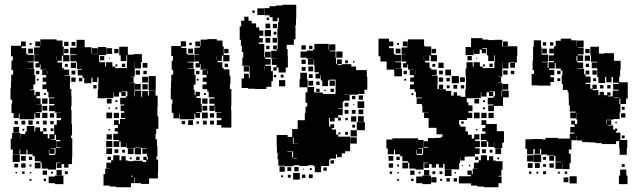

<svg xmlns="http://www.w3.org/2000/svg" viewBox="-20 -755 2679 805"><path d="M282 -187H278V-176H283V-96H282V-67H267V-52H249V-67H238V-51H218V-71H234V-73H215V-44H181V-48H155V-73H150V-79H126V-100H117V-108H95V-127H91V-108H65V-128H62V-107H34V-128H25V-174H31V-198H65V-174H66V-193H86V-203H92V-227H124V-204H128V-221H148V-204H161V-193H180V-175H187V-192H207V-232H218V-251H236V-260H217V-282H236V-283H210V-289H186V-313H208V-319H186V-343H208V-346H183V-370H177V-381H158V-401H174V-412H159V-430H174V-440H157V-462H175V-463H150V-485H147V-472H129V-490H142V-497H124V-525H142V-526H123V-556H147V-561H128V-581H148V-562H149V-590H217V-585H242V-560H247V-524H271V-498H245V-522H239V-500H221V-493H240V-470H247V-463H270V-439H250V-437H274V-405H273V-382H279V-353H280V-309H278V-293H280V-235H282ZM635 -215V-194H632V-171H638V-143H640V-99H636V-86H643V-36H642V-7H605V16H571V13H544V-10H542V13H529V30H467V27H440V23H414V-25H421V-48H441V-49H426V-73H446V-83H455V-104H481V-83H489V-100H507V-82H519V-79H538V-81H578V-76H593V-84H581V-98H595V-86H600V-99H596V-110H577V-132H596V-134H571V-136H545V-134H511V-157H510V-139H486V-162H480V-139H456V-163H479V-168H455V-194H474V-204H461V-218H474V-231H458V-251H478V-235H483V-256H505V-260H487V-282H501V-289H486V-313H501V-317H484V-345H508V-351H514V-372H491V-370H507V-352H489V-368H479V-350H457V-368H455V-344H426V-343H390V-379H392V-407H393V-431H388V-411H368V-429H363V-406H333V-429H326V-439H306V-463H324V-466H303V-493H300V-498H275V-524H300V-527H274V-555H300V-559H301V-588H335V-559H336V-557H364V-530H366V-553H390V-529H367V-528H391V-558H425V-524H395V-500H397V-494H421V-476H425V-494H451V-476H463V-469H479V-470H512V-497H513V-523H510V-499H486V-523H480V-559H516V-526H541V-528H575V-494H571V-468H545V-494H544V-468H545V-434H525V-433H540V-409H525V-408H545V-375H572V-349H576V-373H600V-354H604V-375H632V-354H641V-308H640V-267H644V-215ZM28 -321H31V-337H24V-385H26V-413H27V-442H35V-461H28V-501H34V-519H26V-563H68V-581H88V-561H70V-553H90V-529H96V-525H122V-497H96V-494H121V-468H96V-467H124V-441H128V-401H120V-379H105V-377H124V-356H129V-370H147V-352H133V-343H150V-319H133V-318H155V-284H130V-281H148V-261H128V-279H124V-255H62V-279H59V-260H37V-281H28ZM249 -580H267V-562H249ZM280 -579H296V-563H280ZM104 -575H112V-567H104ZM426 -553H450V-529H426ZM98 -551H118V-531H98ZM249 -550H267V-532H249ZM459 -550H477V-532H459ZM417 -520V-502H399V-520ZM217 -519H216V-504H217ZM440 -513V-509H436V-513ZM299 -470H277V-492H299ZM578 -491H598V-471H578ZM491 -474V-488H505V-474ZM264 -487V-475H252V-487ZM472 -485V-477H464V-485ZM549 -442V-460H567V-442ZM280 -443V-459H296V-443ZM131 -458H145V-444H131ZM179 -445H180V-458H179ZM595 -458V-444H581V-458ZM633 -436V-376H603V-436ZM576 -433H600V-409H576ZM297 -412H279V-430H297ZM325 -414H311V-428H325ZM142 -425V-417H134V-425ZM570 -379H546V-403H570ZM599 -402V-380H577V-402ZM385 -384H371V-398H385ZM544 -374H542V-351H544ZM164 -357V-365H172V-357ZM179 -320H157V-342H179ZM428 -341H448V-321H428ZM464 -335H472V-327H464ZM178 -311V-291H158V-311ZM472 -297H464V-305H472ZM441 -304V-298H435V-304ZM450 -259H426V-283H450ZM179 -260H157V-282H179ZM479 -260H457V-282H479ZM189 -280H207V-262H189ZM117 -250V-232H99V-250ZM70 -249H86V-233H70ZM176 -249V-233H160V-249ZM41 -234V-248H55V-234ZM191 -248H205V-234H191ZM144 -247V-235H132V-247ZM60 -199H36V-223H60ZM161 -218H175V-204H161ZM204 -217V-205H192V-217ZM82 -215V-207H74V-215ZM435 -208V-214H441V-208ZM449 -170H427V-192H449ZM215 -168V-136H233V-139H216V-163H233V-168H215V-190H209V-170H192V-168ZM451 -138H425V-164H451ZM210 -109H213V-134H192V-132H209V-110H187V-127H185V-109H186V-105H210ZM571 -108H545V-134H571ZM426 -133H450V-109H426ZM516 -133H540V-109H516ZM460 -113V-129H476V-113ZM492 -115V-127H504V-115ZM63 -76H33V-106H63ZM88 -81H68V-101H88ZM115 -84H101V-98H115ZM445 -98V-84H431V-98ZM551 -84V-98H565V-84ZM532 -95V-87H524V-95ZM150 -49H126V-73H150ZM87 -52H69V-70H87ZM56 -53H40V-69H56ZM112 -57H104V-65H112ZM217 -20V-42H239V-20ZM177 -22H159V-40H177ZM264 -25H252V-37H264ZM83 -26H73V-36H83ZM194 -27V-35H202V-27ZM51 -28H45V-34H51ZM105 -28V-34H111V-28ZM184 -15H210V-19H246V17H210V13H184ZM537 -18H529V-15H537ZM173 4H163V-6H173ZM112 3H104V-5H112Z M944 -404V-382H950V-310H949V-292H950V-220H908V-231H889V-251H908V-260H888V-282H908V-284H882V-311H880V-290H858V-312H879V-320H858V-342H879V-347H855V-371H849V-381H829V-401H846V-412H830V-430H846V-441H829V-461H846V-463H821V-486H818V-472H800V-490H814V-497H795V-525H814V-527H795V-555H818V-561H799V-581H819V-562H821V-589H849V-591H889V-585H913V-560H918V-524H942V-498H916V-522H910V-500H892V-494H912V-470H918V-464H942V-438H946V-404ZM804 -344H822V-318H826V-284H802V-281H819V-261H799V-278H795V-255H733V-279H731V-259H707V-282H700V-320H703V-338H696V-384H697V-413H698V-442H706V-462H700V-500H705V-520H698V-562H738V-582H760V-560H740V-554H762V-529H767V-526H794V-496H767V-493H791V-469H767V-467H795V-442H800V-400H792V-378H796V-356H800V-370H818V-352H804ZM774 -576H784V-566H774ZM769 -551H789V-531H769ZM920 -550H938V-532H920ZM888 -519H887V-504H888ZM936 -488V-474H922V-488ZM802 -458H816V-444H802ZM849 -444H851V-458H849ZM813 -425V-417H805V-425ZM835 -357V-365H843V-357ZM850 -320H828V-342H850ZM849 -311V-291H829V-311ZM851 -259H827V-283H851ZM878 -262H860V-280H878ZM789 -231H769V-251H789ZM847 -233H831V-249H847ZM877 -233H861V-249H877ZM756 -234H742V-248H756ZM814 -236H804V-246H814Z M1126 -459V-473H1139V-483H1120V-509H1139V-510H1117V-542H1140V-548H1125V-564H1141V-549H1144V-575H1146V-596H1143V-636H1146V-663H1149V-680H1143V-666H1123V-683H1110V-691H1088V-721H1110V-729H1137V-732H1164V-735H1222V-677H1221V-648H1218V-642H1219V-590H1212V-567H1182V-549H1186V-520H1187V-472H1178V-451H1148V-472H1140V-459ZM1059 -720H1087V-692H1059ZM1038 -711H1048V-701H1038ZM1092 -479H1116V-457H1124V-415H1118V-391H1097V-382H1049V-383H1020V-386H993V-426H1003V-446H1023V-429H1027V-449H1026V-478H1025V-479H996V-513H1000V-537H994V-563H990V-588H985V-644H991V-668H1004V-685H1022V-668H1035V-657H1054V-640H1067V-627H1084V-605H1067V-595H1082V-577H1065V-571H1088V-515H1091V-538H1115V-514H1092V-508H1115V-484H1092ZM1098 -671V-681H1108V-671ZM1113 -636H1093V-656H1113ZM1124 -655H1142V-637H1124ZM1116 -603H1090V-629H1116ZM1139 -622V-610H1127V-622ZM1093 -596H1113V-576H1093ZM1143 -576H1123V-596H1143ZM1518 -461V-433H1520V-379H1508V-361H1481V-358H1446V-333H1421V-328H1417V-302H1398V-300H1417V-272H1398V-262H1409V-250H1397V-261H1383V-246H1363V-261H1359V-243H1360V-224H1365V-234H1381V-218H1371V-212H1389V-191H1398V-182H1449V-150H1448V-121H1427V-112H1413V-96H1393V-108H1389V-90H1364V-85H1360V-59H1331V-58H1326V-33H1300V-58H1295V-62H1270V-59H1236V-62H1211V-58H1175V-60H1147V-87H1144V-114H1141V-143H1140V-189H1186V-181H1205V-214H1228V-251H1258V-281H1261V-308H1268V-324H1261V-368H1269V-389H1236V-423H1239V-450H1267V-423H1270V-390H1297V-368H1305V-367H1334V-361H1385V-364H1387V-421H1361V-418H1355V-394H1331V-418H1325V-440H1323V-426H1303V-446H1317V-452H1299V-480H1297V-505H1295V-484H1271V-508H1292V-509H1266V-513H1240V-539H1266V-543H1292V-547H1298V-571H1358V-546H1360V-569H1386V-543H1363V-540H1387V-512H1389V-488H1393V-506H1413V-486H1395V-482H1413V-486H1453V-476H1473V-461ZM1244 -565H1262V-547H1244ZM1110 -563V-549H1096V-563ZM1276 -563H1290V-549H1276ZM1390 -539H1416V-513H1390ZM1244 -505H1262V-487H1244ZM1427 -502H1439V-490H1427ZM1460 -499H1466V-493H1460ZM1002 -477H1024V-455H1002ZM1089 -477V-461H1090V-477ZM1273 -476H1293V-456H1273ZM1261 -474V-458H1245V-474ZM1291 -444V-428H1275V-444ZM1157 -430V-442H1169V-430ZM1138 -431H1128V-441H1138ZM1176 -393H1150V-419H1176ZM1362 -417H1384V-395H1362ZM1293 -396H1273V-416H1293ZM1306 -413H1320V-399H1306ZM1320 -369H1306V-383H1320ZM1380 -383V-369H1366V-383ZM1340 -373V-379H1346V-373ZM1445 -360H1421V-359H1445ZM1484 -337V-355H1502V-337ZM1456 -353H1470V-339H1456ZM1507 -302H1479V-330H1507ZM1425 -324H1441V-308H1425ZM1465 -318V-314H1461V-318ZM1483 -276V-296H1503V-276ZM1425 -294H1441V-278H1425ZM1471 -278H1455V-294H1471ZM1505 -244H1481V-268H1505ZM1474 -245H1452V-267H1474ZM1428 -251V-261H1438V-251ZM1510 -209H1476V-243H1510ZM1469 -232V-220H1457V-232ZM1476 -183H1450V-209H1476ZM1439 -190H1427V-202H1439ZM1407 -200V-192H1399V-200ZM1476 -153H1450V-179H1476ZM1228 -153V-154H1211V-178H1208V-153ZM1185 -120V-118H1205V-94H1209V-119H1206V-120ZM1224 -92H1211V-90H1224ZM1380 -69H1366V-83H1380ZM1174 -35H1152V-57H1174ZM1214 -37V-55H1232V-37ZM1201 -38H1185V-54H1201ZM1350 -39H1336V-53H1350ZM1279 -42V-50H1287V-42ZM1251 -44V-48H1255V-44ZM1237 -2H1209V-30H1237ZM1291 -8H1275V-24H1291ZM1260 -9H1246V-23H1260ZM1199 -10H1187V-22H1199ZM1167 -12H1159V-20H1167Z M2109 -561H2149V-521H2147V-493H2112V-468H2086V-494H2085V-468H2086V-434H2066V-433H2081V-409H2066V-408H2086V-375H2113V-347H2089V-311H2051V-289H2027V-313H2049V-317H2025V-345H2049V-351H2055V-372H2032V-370H2048V-352H2030V-368H2020V-350H1998V-368H1996V-344H1967V-343H1937V-326H1944V-313H1961V-289H1944V-282H1960V-260H1938V-252H1905V-232H1910V-224H1932V-204H1942V-190H1958V-174H1968V-192H1990V-170H1972V-164H1992V-138H1972V-133H1991V-109H1971V-99H1942V-98H1928V-82H1910V-98H1909V-71H1905V-45H1873V-46H1844V-68H1838V-52H1820V-67H1808V-52H1790V-67H1779V-51H1759V-71H1775V-73H1756V-44H1722V-48H1696V-73H1691V-79H1667V-100H1658V-108H1636V-127H1632V-108H1606V-132H1600V-170H1625V-175H1733V-168H1756V-136H1774V-139H1757V-163H1774V-176H1803V-177H1829V-181H1835V-192H1810V-219H1777V-260H1758V-282H1777V-283H1751V-311H1749V-319H1727V-343H1749V-346H1724V-370H1718V-381H1699V-401H1715V-412H1700V-430H1715V-440H1698V-462H1716V-463H1691V-485H1688V-472H1670V-490H1683V-497H1665V-525H1683V-526H1664V-556H1688V-561H1669V-581H1689V-562H1690V-590H1758V-563H1761V-560H1788V-524H1812V-498H1786V-522H1780V-500H1762V-493H1781V-470H1788V-463H1811V-439H1791V-437H1815V-405H1814V-382H1820V-381H1849V-374H1872V-354H1882V-368H1896V-354H1912V-349H1931V-379H1933V-407H1934V-434H1932V-468H1936V-494H1962V-476H1966V-494H1992V-476H2004V-469H2020V-470H2053V-497H2054V-523H2051V-499H2027V-523H2021V-553H2003V-550H2018V-532H2000V-547H1991V-529H1967V-547H1966V-524H1932V-558H1955V-595H2003V-589H2027V-587H2052V-588H2086V-560H2109ZM1601 -497H1575V-519H1567V-593H1611V-581H1629V-561H1611V-553H1631V-529H1637V-525H1663V-497H1637V-494H1662V-468H1637V-467H1665V-435H1633V-463H1601ZM2089 -561V-581H2109V-561ZM1645 -575H1653V-567H1645ZM1639 -551H1659V-531H1639ZM1790 -550H1808V-532H1790ZM1940 -502V-520H1958V-502ZM1758 -519H1757V-504H1758ZM1977 -509V-513H1981V-509ZM1818 -492H1840V-470H1818ZM2139 -471H2119V-491H2139ZM2032 -474V-488H2046V-474ZM1805 -487V-475H1793V-487ZM2005 -477V-485H2013V-477ZM1847 -463H1871V-439H1847ZM2090 -442V-460H2108V-442ZM1821 -443V-459H1837V-443ZM1672 -458H1686V-444H1672ZM1720 -445H1721V-458H1720ZM2136 -444H2122V-458H2136ZM1874 -436H1904V-406H1874ZM1909 -431H1929V-411H1909ZM1838 -412H1820V-430H1838ZM1852 -428H1866V-414H1852ZM1683 -425V-417H1675V-425ZM2111 -379H2087V-403H2111ZM1820 -400H1838V-382H1820ZM1897 -399V-383H1881V-399ZM1926 -398V-384H1912V-398ZM1865 -397V-385H1853V-397ZM2085 -374H2083V-351H2085ZM1705 -357V-365H1713V-357ZM1969 -321V-341H1989V-321ZM2005 -335H2013V-327H2005ZM2013 -297H2005V-305H2013ZM1967 -283H1991V-259H1967ZM2020 -260H1998V-282H2020ZM2028 -260V-282H2050V-260ZM2019 -235H2063V-205H2093V-157H2086V-134H2052V-157H2051V-139H2027V-162H2021V-139H1997V-163H2020V-168H1996V-194H2015V-204H2002V-218H2015V-231H1999V-251H2019ZM1924 -246V-236H1914V-246ZM1982 -214V-208H1976V-214ZM1754 -109V-134H1733V-132H1750V-110H1728V-127H1726V-109H1727V-105H1751V-109ZM2057 -133H2081V-109H2057ZM2001 -113V-129H2017V-113ZM2033 -115V-127H2045V-115ZM2048 -82H2060V-79H2087V-43H2082V-18H2070V-15H2083V13H2070V30H2008V27H1981V23H1955V14H1904V-16H1955V-22H1940V-40H1958V-25H1962V-48H1982V-49H1967V-73H1987V-83H1996V-104H2022V-83H2030V-100H2048ZM1629 -81H1609V-101H1629ZM1656 -84H1642V-98H1656ZM1972 -84V-98H1986V-84ZM2073 -95V-87H2065V-95ZM1691 -49H1667V-73H1691ZM1628 -52H1610V-70H1628ZM1653 -57H1645V-65H1653ZM1946 -58V-64H1952V-58ZM1917 -59V-63H1921V-59ZM1873 -17H1845V-45H1873ZM1758 -20V-42H1780V-20ZM1718 -22H1700V-40H1718ZM1793 -25V-37H1805V-25ZM1835 -25H1823V-37H1835ZM1624 -26H1614V-36H1624ZM1735 -27V-35H1743V-27ZM1646 -28V-34H1652V-28ZM1886 -28V-34H1892V-28ZM1725 -15H1751V-19H1787V17H1751V13H1725ZM1810 10H1788V-12H1810ZM1866 6H1852V-8H1866ZM1896 6H1882V-8H1896ZM1714 4H1704V-6H1714ZM1653 3H1645V-5H1653ZM1833 3H1825V-5H1833Z M2576 -434V-410H2612V-342H2605V-319H2581V-342H2577V-319H2581V-283H2578V-256H2551V-253H2524V-251H2543V-231H2527V-229H2551V-211H2558V-216H2568V-206H2563V-199H2581V-168H2610V-134H2608V-106H2578V-134H2576V-163H2563V-151H2503V-155H2477V-158H2450V-159H2421V-166H2398V-187H2397V-167H2376V-128H2365V-111H2373V-71H2368V-46H2338V-71H2337V-47H2309V-75H2333V-77H2309V-101H2303V-103H2275V-107H2249V-130H2244V-110H2222V-130H2216V-108H2190V-131H2183V-171H2212V-172H2254V-170H2267V-177H2319V-174H2369V-195H2389V-199H2371V-223H2389V-233H2375V-249H2391V-235H2400V-254H2396V-282H2395V-259H2371V-283H2394V-287H2369V-313H2365V-342H2364V-368H2360V-378H2340V-403H2335V-439H2338V-459H2331V-468H2310V-491H2306V-468H2282V-462H2304V-440H2288V-431H2303V-411H2288V-396H2238V-397H2209V-445H2219V-461H2213V-501H2215V-559H2218V-586H2248V-559H2251V-526H2278V-496H2253V-494H2276V-470H2280V-494H2303V-499H2281V-523H2303V-531H2283V-551H2303V-561H2310V-584H2331V-593H2375V-586H2398V-561H2399V-585H2427V-557H2403V-555H2427V-527H2403V-523H2425V-499H2401V-521H2397V-499H2401V-493H2425V-469H2403V-467H2429V-443H2435V-434H2456V-408H2435V-403H2455V-383H2464V-400H2482V-382H2465V-377H2489V-356H2494V-370H2512V-356H2526V-368H2540V-354H2528V-351H2549V-375H2574V-379H2551V-403H2574V-408H2550V-432H2544V-410H2522V-432H2517V-407H2489V-432H2484V-469H2461V-493H2484V-496H2458V-523H2455V-559H2491V-530H2512V-532H2554V-503H2555V-500H2582V-462H2580V-434ZM2256 -578H2270V-564H2256ZM2286 -578H2300V-564H2286ZM2253 -551H2273V-531H2253ZM2434 -550H2452V-532H2434ZM2432 -522H2454V-500H2432ZM2450 -488V-474H2436V-488ZM2464 -460H2482V-442H2464ZM2435 -459H2451V-443H2435ZM2316 -458H2330V-444H2316ZM2329 -427V-415H2317V-427ZM2479 -427V-415H2467V-427ZM2496 -384V-398H2510V-384ZM2526 -398H2540V-384H2526ZM2553 -347V-345H2574V-347ZM2587 -295V-307H2599V-295ZM2584 -280H2602V-262H2584ZM2523 -250H2521V-235H2523ZM2566 -244V-238H2560V-244ZM2599 -187V-175H2587V-187ZM2249 -75H2217V-107H2249ZM2216 -78H2190V-104H2216ZM2303 -81H2283V-101H2303ZM2269 -85H2257V-97H2269ZM2213 -51H2193V-71H2213ZM2243 -51H2223V-71H2243ZM2302 -52H2284V-70H2302ZM2269 -55H2257V-67H2269ZM2587 -55V-67H2599V-55ZM2580 -44H2606V-19H2611V17H2575V-19H2580ZM2269 -25H2257V-37H2269ZM2208 -26H2198V-36H2208ZM2348 -26V-36H2358V-26ZM2237 -27H2229V-35H2237ZM2327 -27H2319V-35H2327ZM2398 14H2368V-16H2398ZM2363 9H2343V-11H2363Z"/></svg>

Font: Rubik-Storm
Style: Regular
Weight: 400
Designer: NaN (generative design), Hubert & Fischer (Rubik source font outlines)
Foundry: NaN, Hubert & Fischer
Version: Version 1.000